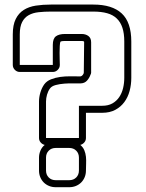

<svg xmlns="http://www.w3.org/2000/svg" viewBox="-20 -778 632 829"><path d="M220.7 30.3Q205.1 30.3 191.9 24.9Q178.7 19.5 168.9 9.8Q159.2 0 153.8 -13.2Q148.4 -26.4 148.4 -42V-97.2Q148.4 -112.8 154.5 -127.4Q160.6 -142.1 172.9 -152.3Q162.6 -154.8 155.5 -163.1Q148.4 -171.4 148.4 -182.1V-339.8Q148.4 -358.4 154.3 -378.4Q160.2 -398.4 170.9 -413.6Q181.6 -428.2 200.2 -435.5Q218.8 -442.9 240 -445.8Q261.2 -448.7 282.5 -448.5Q303.7 -448.2 319.8 -448.2Q321.8 -448.2 323.7 -448Q325.7 -447.8 327.6 -448.2Q332.5 -448.7 337.2 -454.3Q341.8 -460 341.8 -464.4L343.3 -595.2Q343.3 -597.7 342.8 -598.6Q340.8 -600.1 337.9 -600.6Q335 -601.1 332.5 -601.1H260.7Q257.3 -601.1 250.7 -600.6Q244.1 -600.1 240.7 -597.7Q238.8 -592.3 238 -578.6Q237.3 -564.9 237.3 -549.3Q237.3 -533.7 237.8 -519Q238.3 -504.4 238.3 -497.6Q238.3 -485.4 229.2 -476.3Q220.2 -467.3 208 -467.3H65.4Q53.2 -467.3 44.2 -476.3Q35.2 -485.4 35.2 -497.6V-629.4Q35.2 -670.4 47.9 -695.8Q60.5 -721.2 82.5 -735.1Q104.5 -749 134.5 -753.7Q164.6 -758.3 199.7 -758.3H382.8Q464.4 -758.3 505.6 -720Q546.9 -681.6 546.9 -598.6V-441.9Q546.9 -412.6 539.6 -385.3Q532.2 -357.9 516.8 -337.2Q501.5 -316.4 477.8 -303.7Q454.1 -291 421.4 -291H351.1V-182.1Q351.1 -171.4 344 -163.1Q336.9 -154.8 326.7 -152.3Q338.9 -142.1 344.2 -128.9Q349.6 -115.7 351.1 -101.1Q352.5 -86.4 351.8 -71.3Q351.1 -56.2 351.1 -42Q351.1 -26.4 345.7 -13.2Q340.3 0 330.6 9.8Q320.8 19.5 307.6 24.9Q294.4 30.3 278.8 30.3ZM65.4 -497.6H208V-584Q208 -611.3 221.4 -621.3Q234.9 -631.3 260.7 -631.3H332.5Q349.6 -631.3 361.6 -622.6Q373.5 -613.8 373.5 -595.2V-464.4Q373.5 -461.4 372.6 -459.5Q371.6 -457.5 370.6 -455.1Q365.7 -440.9 355.5 -429.7Q345.2 -418.5 328.6 -418Q317.9 -417.5 298.6 -418Q279.3 -418.5 258.8 -417Q238.3 -415.5 220.7 -410.9Q203.1 -406.2 195.8 -396Q187.5 -384.8 183.1 -369.4Q178.7 -354 178.7 -339.8V-182.1H320.8V-321.3H421.4Q447.3 -321.3 465.3 -331.5Q483.4 -341.8 494.9 -358.9Q506.3 -376 511.5 -397.7Q516.6 -419.4 516.6 -441.9V-598.6Q516.6 -633.8 508.5 -658.2Q500.5 -682.6 484.1 -698.2Q467.8 -713.9 442.6 -720.9Q417.5 -728 382.8 -728H199.7Q171.4 -728 146.7 -725.3Q122.1 -722.7 104 -712.6Q85.9 -702.6 75.7 -682.9Q65.4 -663.1 65.4 -629.4ZM278.8 0Q297.4 0 309.1 -11.7Q320.8 -23.4 320.8 -42V-97.2Q320.8 -115.7 309.1 -127.4Q297.4 -139.2 278.8 -139.2H220.7Q202.1 -139.2 190.4 -127.4Q178.7 -115.7 178.7 -97.2V-42Q178.7 -23.4 190.4 -11.7Q202.1 0 220.7 0Z"/></svg>

Font: Akaash Gobhi Outlined
Style: Regular
Weight: 400
Designer: Kulbir Singh Thind, MD
Foundry: Punjab Online
Version: Version 1.200